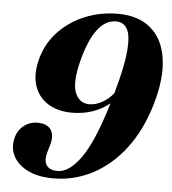

<svg xmlns="http://www.w3.org/2000/svg" viewBox="-52 -762 737 822"><g transform="rotate(5 316.5 -351.0)"><path d="M207.5 12.5Q143 12.5 100.2 -8Q57.5 -28.5 38.2 -61.2Q19 -94 24.5 -131Q30 -172.5 57.2 -195.8Q84.5 -219 120 -219Q161 -219 177.2 -195Q193.5 -171 182 -130.5L172 -96Q162 -60.5 175 -40.5Q188 -20.5 223.5 -20.5Q272.5 -20.5 323 -91.2Q373.5 -162 423.5 -329Q392.5 -303 351.2 -288.8Q310 -274.5 262 -274.5Q201 -274.5 158.5 -301.2Q116 -328 100.2 -377.8Q84.5 -427.5 103.5 -496Q122.5 -563 169.8 -611.8Q217 -660.5 282.5 -687Q348 -713.5 421.5 -713.5Q511 -713.5 564 -668Q617 -622.5 629.2 -539.2Q641.5 -456 609 -343.5Q575.5 -228.5 514.8 -149Q454 -69.5 375 -28.5Q296 12.5 207.5 12.5ZM279.5 -501Q254.5 -404 272.5 -360.5Q290.5 -317 332.5 -317Q359.5 -317 387.2 -332Q415 -347 436.5 -374Q437.5 -378 438.5 -382Q470 -495 475.2 -560.2Q480.5 -625.5 464.8 -653Q449 -680.5 417.5 -680.5Q326.5 -680.5 279.5 -501Z"/></g></svg>

Font: Fraunces 72pt
Style: Bold Italic
Weight: 700
Italic angle: -16°
Version: Version 1.000;[b76b70a41]